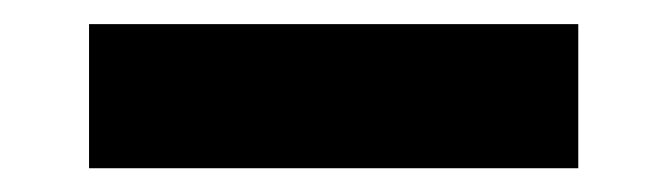

<svg xmlns="http://www.w3.org/2000/svg" viewBox="-20 -774 559 160"><path d="M54.2 -633.8V-753.9H461.9V-633.8Z"/></svg>

Font: Hussar Preview
Style: Bold
Weight: 700
Foundry: Cannot Into Space Fonts, PlusOne Fonts
Version: Version 2.29RC2 "Millennial"